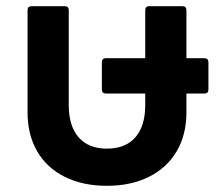

<svg xmlns="http://www.w3.org/2000/svg" viewBox="-20 -588 711 620"><path d="M640 -400Q653 -400 653 -387V-299Q653 -286 640 -286H582V-225Q582 -153 550.5 -99.5Q519 -46 461 -17Q403 12 325 12Q247 12 189 -17Q131 -46 100 -99.5Q69 -153 69 -225V-555Q69 -568 82 -568H189Q202 -568 202 -555V-249Q202 -181 234 -144.5Q266 -108 325 -108Q385 -108 417 -144.5Q449 -181 449 -249V-286H322Q309 -286 309 -299V-387Q309 -400 322 -400H449V-555Q449 -568 462 -568H569Q582 -568 582 -555V-400Z"/></svg>

Font: LINE Seed Sans TH
Style: Bold
Weight: 700
Designer: Dalton Maag Ltd | Thai characters by Cadson Demak Co.,Ltd.
Foundry: Dalton Maag Ltd
Version: Version 1.002